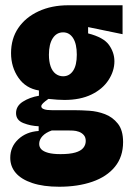

<svg xmlns="http://www.w3.org/2000/svg" viewBox="-20 -548 505 730"><path d="M205 162Q145 162 103 148Q61 134 40 109.5Q19 85 19 52Q19 10 49.5 -18.5Q80 -47 127 -50V-68Q97 -69 69 -80Q41 -91 41 -118Q41 -145 67 -161.5Q93 -178 128 -184V-204Q78 -212 50 -252.5Q22 -293 22 -346Q22 -401 49.5 -441.5Q77 -482 126.5 -505Q176 -528 240 -528H446V-418L315 -445V-421Q374 -406 394.5 -377Q415 -348 415 -315Q415 -278 392.5 -243.5Q370 -209 327.5 -188.5Q285 -168 225 -168Q215 -168 198 -169Q181 -170 164 -172Q150 -162 143.5 -155.5Q137 -149 137 -144Q137 -138 143.5 -134.5Q150 -131 159.5 -130Q169 -129 179 -129H266Q288 -129 319 -127Q350 -125 379 -114Q408 -103 428 -78Q448 -53 448 -8Q448 48 417 86Q386 124 331 143Q276 162 205 162ZM210 38Q245 38 266 32Q287 26 296.5 14.5Q306 3 306 -12Q306 -26 298.5 -34.5Q291 -43 280 -47Q269 -51 257.5 -51.5Q246 -52 238 -52H177Q154 -44 141.5 -30.5Q129 -17 129 -1Q129 11 137 19.5Q145 28 163 33Q181 38 210 38ZM220 -258Q244 -258 258 -279Q272 -300 272 -340Q272 -381 258 -403Q244 -425 220 -425Q195 -425 180.5 -402.5Q166 -380 166 -340Q166 -314 172.5 -295.5Q179 -277 191.5 -267.5Q204 -258 220 -258Z"/></svg>

Font: Bricolage Grotesque Condensed ExtraBold
Style: Regular
Weight: 800
Width: 3
Designer: Mathieu Triay
Foundry: Atelier Triay
Version: Version 1.000;gftools[0.9.30]